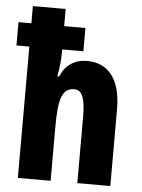

<svg xmlns="http://www.w3.org/2000/svg" viewBox="-58 -803 626 846"><g transform="rotate(5 255.0 -380.0)"><path d="M198 -760H53V-684H-4V-581H53V0H198V-239C198 -368 215 -411 268 -411C301 -411 316 -374 316 -297V0H462V-341C462 -468 409 -540 313 -540C257 -540 217 -513 195 -461H187C195 -501 198 -534 198 -559V-581H292V-684H198Z"/></g></svg>

Font: Noto Sans Arabic UI XCn XBd
Style: Regular
Weight: 800
Width: 2
Designer: Monotype Design Team, Nadine Chahine and Nizar Qandah
Foundry: Monotype Imaging Inc.
Version: Version 2.010